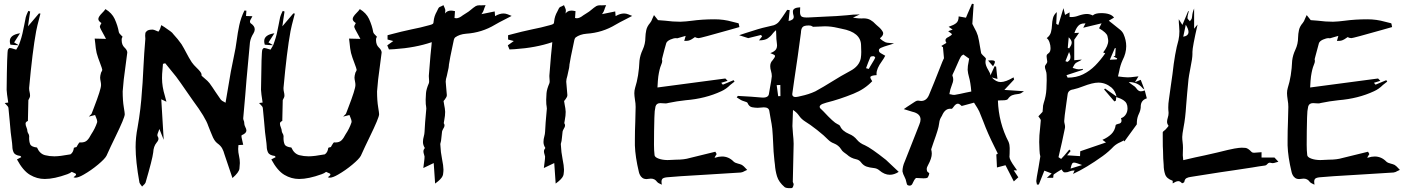

<svg xmlns="http://www.w3.org/2000/svg" viewBox="-20 -897 7353 1001"><path d="M78.1 -661.1Q57.1 -661.6 34.2 -664.1Q31.2 -674.3 31.2 -682.6Q31.2 -715.3 84.5 -723.6L53.7 -675.8ZM213.4 36.1Q172.9 36.1 136.5 14.6Q100.1 -6.8 68.4 -65.9Q75.2 -68.8 90.8 -77.6Q89.8 -79.1 88.6 -81.5Q87.4 -84 85.9 -84Q57.6 -87.9 51 -102.5Q44.4 -117.2 44.4 -133.3Q44.4 -140.1 43 -150.9Q34.7 -207 30.8 -263.7Q27.8 -299.3 23.9 -335Q22 -342.8 12.7 -351.1Q8.3 -355 4.4 -359.9L22.9 -362.3Q15.1 -411.6 14.6 -428.7Q16.6 -628.4 21.5 -638.2Q25.9 -646 30.3 -647Q40.5 -646 52.7 -641.6Q58.1 -639.6 64.5 -638.2L78.1 -661.1L84.5 -679.2Q91.8 -699.7 96.9 -721.4Q102.1 -743.2 106 -764.9Q109.9 -786.6 114.3 -807.1Q117.7 -818.8 123 -830.1L127.9 -840.3L137.2 -836.9Q134.8 -817.9 131.3 -797.9L126 -759.8L183.1 -827.1L190.9 -826.2L183.6 -797.9Q174.8 -766.1 168.5 -734.4Q148.9 -627.9 131.8 -438Q131.8 -426.3 134.3 -417Q136.7 -407.7 136.7 -397.9Q136.7 -393.6 134.8 -388.9Q132.8 -384.3 130.9 -380.9Q128.9 -377.4 127.9 -375Q126.5 -323.7 125.5 -266.6Q113.3 -261.2 113.3 -252.9Q113.3 -243.7 117.9 -233.2Q122.6 -222.7 123 -211.9Q124 -206.5 127.4 -201.2Q132.3 -194.3 132.3 -184.6L131.8 -178.2Q131.8 -157.7 137.7 -144.5Q143.6 -131.3 172.9 -127.9Q187 -95.2 214.8 -87.9Q237.8 -82 263.2 -82Q292 -82 347.2 -92.3Q362.3 -102.1 365.2 -126Q366.2 -127.9 378.9 -130.4Q381.8 -134.8 384.3 -140.1Q393.1 -154.8 395 -154.8L402.3 -154.3Q422.4 -154.3 433.6 -164.8Q444.8 -175.3 455.6 -196.8Q475.6 -226.6 486.3 -258.8L486.8 -263.7Q486.8 -267.1 485.4 -272.2Q483.9 -277.3 481 -284.2Q478 -291 475.6 -297.4Q468.3 -295.9 442.9 -289.1L450.7 -296.9Q456.5 -301.3 458 -305.2L469.2 -334.5Q506.8 -431.6 506.8 -453.6Q506.8 -462.9 504.6 -472.9Q502.4 -482.9 502 -492.2Q502.4 -503.4 505.9 -514.6Q505.9 -517.6 509.5 -523.4Q513.2 -529.3 513.2 -533.2Q513.2 -537.6 500.5 -571.3Q490.7 -595.7 483.9 -620.6Q478.5 -645 476.6 -671.4L473.6 -695.8L532.7 -694.3L522.5 -713.4Q500.5 -751.5 500.5 -758.3Q500.5 -762.2 508.8 -776.9Q492.7 -787.1 492.7 -797.9Q492.7 -809.6 512.7 -829.6Q522.9 -839.4 529.8 -849.6Q563.5 -829.1 577.6 -798.8Q594.2 -762.2 599.6 -729.5Q602.5 -720.7 611.8 -712.9L619.6 -704.6Q614.3 -701.2 614.3 -688.5Q614.3 -663.1 628.9 -649.4Q643.6 -635.7 643.6 -623Q639.2 -583.5 633.3 -544.4Q624 -482.4 619.6 -420.4Q619.6 -372.6 625.5 -337.4Q630.4 -308.1 630.4 -301.3Q630.4 -283.7 581.1 -182.6Q557.1 -133.8 535.2 -85Q526.9 -68.8 491 -38.8Q455.1 -8.8 416.5 13.2Q388.7 29.3 373.5 29.3Q367.7 29.3 363.3 26.9Q376.5 18.1 376.5 12.7Q376.5 9.8 373 7.6Q369.6 5.4 363.8 3.4Q357.9 1.5 354 -1Q344.7 6.3 331.1 11.2Q262.2 36.1 213.4 36.1Z M720.7 75.7 715.8 68.8Q709.5 62 707 54.7Q687 -56.2 687 -130.4Q687 -181.2 697.3 -232.9Q714.4 -328.6 720.2 -425.3Q722.7 -442.4 728 -549.8Q731.4 -619.6 737.3 -688.5L737.8 -694.8Q737.8 -698.2 737.3 -702.4Q736.8 -706.5 736.8 -711.4Q736.8 -716.3 737.8 -723.4Q738.8 -730.5 747.3 -736.6Q755.9 -742.7 775.9 -742.7Q782.2 -742.2 792 -737.8L806.2 -731.9V-732.4L809.6 -737.3Q814.9 -744.6 818.8 -759.8L820.8 -766.1Q837.4 -756.3 852.5 -745.1Q870.1 -733.4 877.4 -726.6L883.8 -718.8Q907.2 -693.8 926.3 -666.5Q939.9 -644 951.7 -621.1Q964.4 -596.2 979.5 -572.8Q990.2 -557.6 1004.4 -544.4Q1027.8 -522 1030.3 -511.7Q1031.2 -506.3 1031.2 -502Q1040 -493.7 1047.9 -487.3Q1063 -475.1 1072.3 -463.4Q1088.4 -441.4 1103 -418.5Q1116.7 -397.9 1131.3 -377.4Q1137.2 -370.6 1147.5 -366.2L1155.8 -361.3L1168.9 -438Q1182.1 -523.4 1200.2 -606.9Q1209 -646.5 1214.1 -686.5Q1219.2 -726.6 1227.5 -765.6Q1235.8 -804.7 1254.4 -842.3Q1256.3 -842.3 1259 -841.8Q1261.7 -841.3 1264.6 -841.3Q1264.6 -834 1262.7 -813.5L1295.9 -812.5L1292 -804.7Q1283.2 -791 1283.2 -785.2Q1283.2 -778.8 1286.6 -775.9Q1308.1 -761.7 1308.1 -744.1Q1308.1 -734.4 1301.8 -723.6Q1287.1 -700.7 1283.2 -676.8Q1273.4 -578.6 1265.1 -480.5L1258.8 -402.3Q1250.5 -313 1248 -279.8Q1248 -274.4 1250.7 -268.3Q1253.4 -262.2 1253.4 -256.3V-254.9Q1253.4 -245.1 1259 -234.6Q1264.6 -224.1 1264.6 -216.8Q1264.6 -202.1 1240.7 -192.4Q1238.8 -191.4 1238.8 -187Q1238.8 -185.1 1239.7 -179.4Q1240.7 -173.8 1243.4 -162.6Q1246.1 -151.4 1248 -142.1L1223.1 -140.6Q1221.7 -130.9 1221.7 -120.6Q1221.7 -103 1226.1 -84.5Q1230.5 -65.9 1230.5 -46.9Q1230.5 -37.1 1228.3 -17.8Q1226.1 1.5 1191.9 31.2L1149.9 -93.3Q1146 -108.9 1138.4 -123Q1130.9 -137.2 1113.8 -149.4Q1096.7 -161.6 1084.5 -194.3L1077.6 -210.9Q1071.3 -225.1 1065.9 -240.2Q1051.8 -284.2 986.3 -372.1Q959.5 -409.7 945.8 -430.2Q922.9 -463.9 898.4 -497.1Q892.1 -505.4 841.8 -566.9Q838.4 -566.9 829.6 -564L827.1 -533.2Q824.7 -511.2 824.7 -489.7Q824.7 -445.3 839.8 -396.5L847.7 -366.7L820.8 -379.4L833.5 -168L811 -224.6L805.2 -209Q800.3 -197.3 800.3 -192.4Q800.3 -189.9 801.3 -187.5Q806.2 -180.2 806.2 -173.8Q806.2 -164.6 796.4 -153.3Q780.3 -133.8 778.8 -102.1Q774.4 -66.4 738.8 55.2Q735.4 62.5 727.1 69.3Q723.6 72.3 720.7 75.7Z M1404.3 -661.1Q1383.3 -661.6 1360.4 -664.1Q1357.4 -674.3 1357.4 -682.6Q1357.4 -715.3 1410.6 -723.6L1379.9 -675.8ZM1539.6 36.1Q1499 36.1 1462.6 14.6Q1426.3 -6.8 1394.5 -65.9Q1401.4 -68.8 1417 -77.6Q1416 -79.1 1414.8 -81.5Q1413.6 -84 1412.1 -84Q1383.8 -87.9 1377.2 -102.5Q1370.6 -117.2 1370.6 -133.3Q1370.6 -140.1 1369.1 -150.9Q1360.8 -207 1356.9 -263.7Q1354 -299.3 1350.1 -335Q1348.1 -342.8 1338.9 -351.1Q1334.5 -355 1330.6 -359.9L1349.1 -362.3Q1341.3 -411.6 1340.8 -428.7Q1342.8 -628.4 1347.7 -638.2Q1352.1 -646 1356.4 -647Q1366.7 -646 1378.9 -641.6Q1384.3 -639.6 1390.6 -638.2L1404.3 -661.1L1410.6 -679.2Q1418 -699.7 1423.1 -721.4Q1428.2 -743.2 1432.1 -764.9Q1436 -786.6 1440.4 -807.1Q1443.8 -818.8 1449.2 -830.1L1454.1 -840.3L1463.4 -836.9Q1460.9 -817.9 1457.5 -797.9L1452.1 -759.8L1509.3 -827.1L1517.1 -826.2L1509.8 -797.9Q1501 -766.1 1494.6 -734.4Q1475.1 -627.9 1458 -438Q1458 -426.3 1460.4 -417Q1462.9 -407.7 1462.9 -397.9Q1462.9 -393.6 1460.9 -388.9Q1459 -384.3 1457 -380.9Q1455.1 -377.4 1454.1 -375Q1452.6 -323.7 1451.7 -266.6Q1439.5 -261.2 1439.5 -252.9Q1439.5 -243.7 1444.1 -233.2Q1448.7 -222.7 1449.2 -211.9Q1450.2 -206.5 1453.6 -201.2Q1458.5 -194.3 1458.5 -184.6L1458 -178.2Q1458 -157.7 1463.9 -144.5Q1469.7 -131.3 1499 -127.9Q1513.2 -95.2 1541 -87.9Q1564 -82 1589.4 -82Q1618.2 -82 1673.3 -92.3Q1688.5 -102.1 1691.4 -126Q1692.4 -127.9 1705.1 -130.4Q1708 -134.8 1710.4 -140.1Q1719.2 -154.8 1721.2 -154.8L1728.5 -154.3Q1748.5 -154.3 1759.8 -164.8Q1771 -175.3 1781.7 -196.8Q1801.8 -226.6 1812.5 -258.8L1813 -263.7Q1813 -267.1 1811.5 -272.2Q1810.1 -277.3 1807.1 -284.2Q1804.2 -291 1801.8 -297.4Q1794.4 -295.9 1769 -289.1L1776.9 -296.9Q1782.7 -301.3 1784.2 -305.2L1795.4 -334.5Q1833 -431.6 1833 -453.6Q1833 -462.9 1830.8 -472.9Q1828.6 -482.9 1828.1 -492.2Q1828.6 -503.4 1832 -514.6Q1832 -517.6 1835.7 -523.4Q1839.4 -529.3 1839.4 -533.2Q1839.4 -537.6 1826.7 -571.3Q1816.9 -595.7 1810.1 -620.6Q1804.7 -645 1802.7 -671.4L1799.8 -695.8L1858.9 -694.3L1848.6 -713.4Q1826.7 -751.5 1826.7 -758.3Q1826.7 -762.2 1835 -776.9Q1818.8 -787.1 1818.8 -797.9Q1818.8 -809.6 1838.9 -829.6Q1849.1 -839.4 1856 -849.6Q1889.6 -829.1 1903.8 -798.8Q1920.4 -762.2 1925.8 -729.5Q1928.7 -720.7 1938 -712.9L1945.8 -704.6Q1940.4 -701.2 1940.4 -688.5Q1940.4 -663.1 1955.1 -649.4Q1969.7 -635.7 1969.7 -623Q1965.3 -583.5 1959.5 -544.4Q1950.2 -482.4 1945.8 -420.4Q1945.8 -372.6 1951.7 -337.4Q1956.5 -308.1 1956.5 -301.3Q1956.5 -283.7 1907.2 -182.6Q1883.3 -133.8 1861.3 -85Q1853 -68.8 1817.1 -38.8Q1781.2 -8.8 1742.7 13.2Q1714.8 29.3 1699.7 29.3Q1693.8 29.3 1689.5 26.9Q1702.6 18.1 1702.6 12.7Q1702.6 9.8 1699.2 7.6Q1695.8 5.4 1689.9 3.4Q1684.1 1.5 1680.2 -1Q1670.9 6.3 1657.2 11.2Q1588.4 36.1 1539.6 36.1Z M2248.5 60.1 2241.2 -46.9 2187 -21Q2189.9 -48.8 2191.4 -56.2Q2193.4 -70.3 2193.4 -81.1Q2192.9 -85.4 2190.9 -90.8Q2187.5 -100.6 2187.5 -107.9Q2187.5 -116.7 2194.8 -125.5Q2185.1 -141.1 2185.1 -156.7Q2185.1 -171.9 2189.5 -186Q2192.9 -198.2 2193.4 -209.5Q2194.8 -248 2202.6 -331.1Q2202.6 -335.4 2201.7 -340.3V-340.8Q2199.2 -349.6 2199.2 -377.4Q2199.2 -390.1 2200.9 -411.4Q2202.6 -432.6 2215.8 -462.9Q2217.3 -467.3 2217.3 -473.6Q2217.3 -478.5 2216.6 -484.6Q2215.8 -490.7 2215.8 -497.1V-503.4Q2226.1 -635.7 2229 -654.8L2231 -677.2Q2145.5 -647.9 2035.2 -640.6L2007.8 -639.2L1999 -660.6L2030.3 -683.1L2000.5 -690.9V-713.4L2030.3 -721.2Q2065.9 -731 2126.5 -744.1Q2172.4 -752.9 2217.8 -765.6Q2231.9 -769 2236.3 -772.5Q2240.7 -775.9 2240.7 -785.6Q2243.2 -812.5 2257.3 -836.9Q2261.2 -845.2 2265.1 -853Q2269 -860.8 2278.8 -863.3L2292 -870.1L2297.9 -856.4Q2301.8 -848.6 2301.8 -841.8L2300.3 -826.7Q2310.5 -841.8 2331.5 -841.8Q2338.4 -841.8 2352.1 -838.9L2349.6 -803.2Q2354.5 -801.8 2358.9 -801.8Q2373.5 -801.8 2393.1 -817.4Q2401.4 -823.2 2410.6 -828.6Q2423.3 -835.9 2435.3 -846.4Q2447.3 -856.9 2460.4 -865.2Q2467.8 -869.6 2481 -869.6L2486.3 -869.1Q2495.6 -869.1 2511.7 -870.1L2505.4 -855L2502.9 -847.2Q2500 -836.9 2492.7 -826.7L2489.7 -823.2L2559.1 -837.4L2561 -813Q2584.5 -826.7 2605 -826.7Q2616.2 -826.7 2627 -822.3L2647.5 -814L2606.9 -793Q2584 -781.7 2561.5 -768.6Q2492.2 -726.6 2409.7 -721.2Q2375 -718.3 2352.5 -701.7Q2348.6 -698.2 2346.2 -689.5L2339.8 -659.2Q2324.7 -588.9 2322.3 -570.3Q2320.3 -560.5 2320.3 -559.1V-556.2Q2320.3 -547.4 2314 -522L2309.6 -501.5Q2303.7 -483.9 2303.7 -471.2Q2304.7 -453.6 2306.6 -436.3Q2308.6 -418.9 2309.6 -401.4Q2309.6 -395.5 2307.1 -390.9Q2304.7 -386.2 2302.2 -383.1Q2299.8 -379.9 2298.8 -377.9Q2296.4 -374.5 2293.9 -372.1L2292.5 -370.1Q2293.5 -359.9 2295.9 -349.6Q2299.8 -332.5 2300.8 -314Q2300.8 -293.9 2296.4 -272L2293.5 -254.9Q2297.4 -249.5 2297.4 -243.7Q2297.4 -234.9 2290 -224.1Q2286.1 -217.3 2284.7 -211.4Q2283.7 -207.5 2281.2 -179.2Q2280.3 -162.1 2275.4 -146.5L2276.4 -133.3Q2277.3 -105.5 2284.2 -70.3Q2292 -31.2 2292 -12.7Q2292 -2.9 2289.8 12.7Q2287.6 28.3 2263.7 48.3Z M2877 60.1 2869.6 -46.9 2815.4 -21Q2818.4 -48.8 2819.8 -56.2Q2821.8 -70.3 2821.8 -81.1Q2821.3 -85.4 2819.3 -90.8Q2815.9 -100.6 2815.9 -107.9Q2815.9 -116.7 2823.2 -125.5Q2813.5 -141.1 2813.5 -156.7Q2813.5 -171.9 2817.9 -186Q2821.3 -198.2 2821.8 -209.5Q2823.2 -248 2831.1 -331.1Q2831.1 -335.4 2830.1 -340.3V-340.8Q2827.6 -349.6 2827.6 -377.4Q2827.6 -390.1 2829.3 -411.4Q2831.1 -432.6 2844.2 -462.9Q2845.7 -467.3 2845.7 -473.6Q2845.7 -478.5 2845 -484.6Q2844.2 -490.7 2844.2 -497.1V-503.4Q2854.5 -635.7 2857.4 -654.8L2859.4 -677.2Q2773.9 -647.9 2663.6 -640.6L2636.2 -639.2L2627.4 -660.6L2658.7 -683.1L2628.9 -690.9V-713.4L2658.7 -721.2Q2694.3 -731 2754.9 -744.1Q2800.8 -752.9 2846.2 -765.6Q2860.4 -769 2864.7 -772.5Q2869.1 -775.9 2869.1 -785.6Q2871.6 -812.5 2885.7 -836.9Q2889.6 -845.2 2893.6 -853Q2897.5 -860.8 2907.2 -863.3L2920.4 -870.1L2926.3 -856.4Q2930.2 -848.6 2930.2 -841.8L2928.7 -826.7Q2939 -841.8 2960 -841.8Q2966.8 -841.8 2980.5 -838.9L2978 -803.2Q2982.9 -801.8 2987.3 -801.8Q3002 -801.8 3021.5 -817.4Q3029.8 -823.2 3039.1 -828.6Q3051.8 -835.9 3063.7 -846.4Q3075.7 -856.9 3088.9 -865.2Q3096.2 -869.6 3109.4 -869.6L3114.7 -869.1Q3124 -869.1 3140.1 -870.1L3133.8 -855L3131.3 -847.2Q3128.4 -836.9 3121.1 -826.7L3118.2 -823.2L3187.5 -837.4L3189.5 -813Q3212.9 -826.7 3233.4 -826.7Q3244.6 -826.7 3255.4 -822.3L3275.9 -814L3235.4 -793Q3212.4 -781.7 3189.9 -768.6Q3120.6 -726.6 3038.1 -721.2Q3003.4 -718.3 2981 -701.7Q2977.1 -698.2 2974.6 -689.5L2968.3 -659.2Q2953.1 -588.9 2950.7 -570.3Q2948.7 -560.5 2948.7 -559.1V-556.2Q2948.7 -547.4 2942.4 -522L2938 -501.5Q2932.1 -483.9 2932.1 -471.2Q2933.1 -453.6 2935.1 -436.3Q2937 -418.9 2938 -401.4Q2938 -395.5 2935.5 -390.9Q2933.1 -386.2 2930.7 -383.1Q2928.2 -379.9 2927.2 -377.9Q2924.8 -374.5 2922.4 -372.1L2920.9 -370.1Q2921.9 -359.9 2924.3 -349.6Q2928.2 -332.5 2929.2 -314Q2929.2 -293.9 2924.8 -272L2921.9 -254.9Q2925.8 -249.5 2925.8 -243.7Q2925.8 -234.9 2918.5 -224.1Q2914.6 -217.3 2913.1 -211.4Q2912.1 -207.5 2909.7 -179.2Q2908.7 -162.1 2903.8 -146.5L2904.8 -133.3Q2905.8 -105.5 2912.6 -70.3Q2920.4 -31.2 2920.4 -12.7Q2920.4 -2.9 2918.2 12.7Q2916 28.3 2892.1 48.3Z M3430.2 65.9 3418.5 60.1Q3410.6 57.1 3405.8 51.3Q3394 34.2 3373.5 34.2Q3367.7 34.2 3361.6 35.4Q3355.5 36.6 3351.1 36.6Q3337.4 36.6 3329.1 30.3Q3320.8 23.9 3316.7 15.6Q3312.5 7.3 3311 0.5Q3292 -78.6 3290 -138.7V-168.9Q3290 -214.8 3292 -260.3Q3293.5 -299.3 3293.9 -339.4Q3293.9 -357.9 3290.5 -376Q3287.1 -398.9 3287.1 -411.1Q3287.1 -425.3 3291 -438.5Q3310.5 -499 3314 -581.1Q3317.4 -609.9 3330.6 -637.7Q3344.7 -668 3344.7 -701.2Q3345.2 -720.7 3349.4 -740Q3353.5 -759.3 3369.1 -777.3Q3376.5 -786.1 3380.9 -799.3L3389.6 -818.4L3410.6 -792L3447.8 -789.1Q3487.8 -783.7 3526.9 -783.7Q3556.2 -784.7 3585 -788.6Q3641.1 -796.4 3706.1 -796.4Q3753.4 -796.4 3797.9 -783.7L3829.1 -775.9Q3831.1 -775.4 3831.3 -773.7Q3831.5 -772 3832.5 -768.1L3835 -755.9L3783.2 -741.2Q3631.3 -698.2 3622.6 -698.2Q3612.8 -698.2 3603 -703.6L3596.7 -699.2Q3576.2 -684.1 3561 -684.1H3558.6L3547.4 -683.6L3554.7 -710L3510.7 -697.3Q3508.8 -698.2 3504.4 -698.2Q3491.7 -698.2 3474.9 -690.7Q3458 -683.1 3453.6 -672.4Q3443.8 -639.2 3435.5 -605.5L3431.2 -588.4Q3431.2 -585.9 3431.9 -583.7Q3432.6 -581.5 3432.6 -579.6Q3432.6 -571.3 3426.8 -558.1Q3418 -538.1 3412.1 -498.5Q3409.7 -481 3407.7 -440.9L3761.7 -487.8L3773.4 -475.6L3740.2 -465.3L3748.5 -455.6L3804.7 -479L3809.6 -471.7L3800.8 -464.8Q3793 -459.5 3786.6 -453.6Q3766.6 -433.1 3740.7 -421.4Q3658.2 -382.8 3555.2 -374.5Q3508.8 -369.6 3462.4 -359.9L3460.9 -359.4Q3458 -357.9 3449.2 -357.9Q3442.9 -357.9 3436 -358.6Q3429.2 -359.4 3422.9 -359.4Q3402.3 -359.4 3397.5 -341.8Q3392.1 -317.9 3392.1 -293L3391.6 -282.2Q3389.6 -213.9 3389.6 -142.1Q3389.6 -112.8 3392.6 -87.4Q3394.5 -77.1 3413.6 -70.1Q3432.6 -63 3459.5 -62.5L3472.2 -63Q3488.3 -64.5 3504.9 -64.5Q3546.9 -64.5 3575.7 -73.2L3709.5 -106L3716.3 -93.8L3705.6 -76.2L3706.1 -75.7Q3707 -75.7 3708 -74.7Q3727.5 -81.1 3744.1 -81.1Q3779.3 -81.1 3805.2 -54.2Q3813 -47.4 3828.1 -43.9Q3838.9 -41.5 3848.1 -37.1Q3858.4 -30.3 3865.7 -21.5L3875.5 -11.2L3862.8 -5.4Q3853 1 3842.3 2.4Q3746.1 8.8 3651.9 14.2Q3505.4 22.5 3457 27.3Q3438 29.3 3432.6 36.1Q3428.7 41 3428.7 50.8Q3428.7 55.7 3430.2 65.9Z M4509.3 -537.6 4517.1 -551.3Q4543 -593.3 4543 -596.2Q4543 -597.2 4541.7 -599.1Q4540.5 -601.1 4538.3 -602.5Q4536.1 -604 4534.7 -604Q4519 -604 4517.6 -599.1Q4506.8 -573.7 4495.1 -541.5ZM4128.4 -391.1Q4133.8 -391.1 4140.6 -392.8Q4147.5 -394.5 4154.3 -396Q4196.8 -404.8 4231 -420.9Q4275.4 -445.3 4317.4 -471.7Q4363.8 -501 4413.1 -527.3Q4459.5 -551.8 4467.8 -593.3Q4470.2 -609.4 4470.2 -626Q4470.2 -634.3 4469.7 -642.8Q4469.2 -651.4 4469.2 -660.2Q4468.8 -728.5 4368.2 -747.1L4345.7 -752Q4313 -759.8 4279.8 -759.8Q4263.2 -759.8 4245.1 -758.3L4218.8 -757.3Q4217.8 -757.8 4215.8 -759Q4213.9 -760.3 4209.7 -762.2Q4205.6 -764.2 4195.3 -764.2Q4170.9 -764.2 4163.6 -754.9Q4156.2 -745.6 4155.8 -726.6Q4139.6 -602.5 4121.1 -481.9Q4110.4 -411.1 4110.4 -406.2Q4110.4 -391.1 4128.4 -391.1ZM4037.1 -395.5 4048.8 -396 4048.3 -454.1 4029.3 -453.1ZM4098.1 84Q4078.1 84 4070.8 78.6Q4040 52.2 4031 22.2Q4022 -7.8 4020 -39.1Q4019 -48.8 4017.6 -58.1Q4012.2 -106.4 4010.7 -154.8Q4009.3 -189.9 4006.3 -225.1Q4003.4 -251 3998 -276.9Q3994.1 -296.4 3991.2 -316.4Q3989.3 -337.4 3962.4 -337.4Q3957 -337.4 3950.2 -336.4Q3939.9 -335 3930.2 -335Q3917 -335 3901.1 -337.9Q3885.3 -340.8 3877 -360.8Q3875 -364.7 3859.1 -369.1Q3843.3 -373.5 3828.1 -384.8L3820.8 -389.2Q3820.8 -389.6 3821.3 -389.6Q3823.7 -393.6 3826.7 -397Q3902.8 -393.1 3948.2 -388.7L3958 -388.2Q3987.8 -388.2 3989.3 -410.2Q3991.7 -428.2 3995.6 -446.8Q4001 -473.1 4003.9 -499.5Q4003.9 -513.2 3999.8 -526.4Q3995.6 -539.6 3995.6 -551.8Q3995.6 -570.3 4007.3 -582Q4020.5 -598.1 4020.5 -604.5Q4020.5 -605 4019.5 -608.2Q4018.6 -611.3 3996.1 -620.1Q4019.5 -628.4 4026.9 -641.6Q4031.2 -649.9 4031.2 -660.2Q4031.2 -665.5 4030.3 -670.9Q4026.9 -693.4 4026.9 -717.3L4025.9 -739.7Q4015.6 -731.4 4007.8 -721.2Q3998 -707.5 3982.7 -697Q3967.3 -686.5 3937 -686.5L3953.1 -707L3947.8 -714.8L3880.9 -698.2Q3872.6 -701.2 3833.5 -713.4Q3852.1 -719.2 3868.7 -725.1Q3940.9 -749 3975.6 -756.3Q3995.6 -760.3 4014.6 -765.6Q4032.7 -772.5 4042.5 -785.6Q4058.6 -806.6 4072.8 -828.6Q4078.1 -837.4 4084 -845.7L4097.2 -844.2L4091.3 -787.6Q4118.2 -792.5 4118.2 -809.1Q4118.2 -813.5 4116 -820.3Q4113.8 -827.1 4113.8 -836.9Q4113.8 -857.4 4151.9 -858.9Q4150.9 -850.1 4150.9 -834.5Q4150.9 -814.9 4161.1 -809.6Q4168.9 -805.7 4185.1 -805.7L4200.2 -806.2Q4242.2 -809.1 4284.7 -810.5Q4342.3 -812.5 4395 -817.4Q4427.2 -821.8 4462.9 -821.8L4426.8 -805.2Q4435.5 -804.2 4442.9 -802.7Q4454.6 -800.8 4471.2 -800.8L4482.4 -801.3Q4503.4 -801.3 4518.3 -792.7Q4533.2 -784.2 4544.4 -771.5Q4547.9 -768.6 4551 -765.4Q4554.2 -762.2 4558.6 -758.8Q4574.7 -745.6 4582.5 -731Q4584.5 -727.1 4584.5 -723.1Q4584.5 -710.9 4567.9 -697.8Q4567.9 -696.3 4572 -692.6Q4576.2 -689 4582.8 -684.3Q4589.4 -679.7 4595.9 -676.8Q4602.5 -673.8 4618.7 -672.9Q4627.9 -672.4 4641.1 -670.9Q4626 -665 4608.4 -660.2Q4587.9 -654.3 4573.7 -647.9Q4562 -642.6 4562 -635.3Q4562 -633.3 4563.5 -627.7Q4564.9 -622.1 4595.2 -606.4Q4587.9 -591.8 4577.6 -577.6Q4549.8 -539.6 4549.8 -512.7L4550.3 -505.4Q4517.6 -503.4 4517.6 -494.1Q4517.6 -487.8 4527.3 -473.6Q4488.3 -432.1 4430.2 -408.7Q4358.4 -379.4 4288.1 -361.8Q4279.8 -359.4 4267.6 -355Q4253.4 -348.1 4253.4 -340.3Q4253.4 -336.9 4255.9 -333Q4261.7 -328.1 4273.4 -315.9Q4326.7 -258.3 4345.2 -250.5Q4356.4 -246.1 4359.9 -239.7Q4370.1 -214.4 4406.7 -198.7Q4431.6 -189 4448.7 -167.5Q4463.4 -149.9 4489.3 -139.6Q4521.5 -125 4599.1 -63.5L4665.5 -1Q4642.1 14.2 4619.1 14.2Q4591.3 14.2 4564.5 -8.8Q4552.7 -19.5 4533.9 -21.2Q4515.1 -22.9 4498.5 -28.3Q4481.9 -33.7 4469.2 -50.3Q4460 -63.5 4442.9 -66.9Q4415 -72.8 4395.5 -91.3Q4387.2 -97.7 4378.9 -103.5Q4370.6 -109.4 4364.7 -119.6Q4352.1 -139.6 4327.6 -149.4Q4311.5 -155.3 4298.8 -167.5Q4277.3 -189.9 4239.7 -219.5Q4202.1 -249 4176.8 -264.2Q4157.7 -276.4 4145.8 -293.9Q4133.8 -311.5 4114.3 -323.7L4111.3 -239.7Q4112.3 -218.8 4114.3 -197.3Q4117.2 -172.4 4117.7 -147.5Q4117.2 -97.2 4113.3 51.3Q4113.8 54.2 4115.7 57.4Q4117.7 60.5 4117.7 64.5Q4114.7 81.5 4108.4 83.5Q4103.5 84 4098.1 84Z M4957 -402.3Q4983.9 -406.7 5015.1 -414.1L5043.9 -419.9Q5040 -467.8 5031.7 -496.1Q5026.4 -514.2 5024.9 -532.7Q5024.9 -554.2 5029.8 -574.2L5032.7 -591.3L5002.4 -612.8Q4999 -610.4 4993.2 -606.4Q4987.3 -602.5 4957.5 -532.2L4948.2 -512.2Q4945.3 -506.3 4945.3 -503.9Q4945.3 -502.4 4945.8 -501.5Q4949.7 -492.2 4949.7 -482.9Q4949.7 -470.2 4941.4 -450.2Q4937.5 -440.4 4934.6 -430.2Q4933.1 -421.9 4931.2 -414.1L4929.7 -406.2Q4934.1 -405.8 4938 -404.8Q4945.8 -402.3 4953.1 -402.3ZM5157.2 -551.3 5131.3 -581.5Q5141.1 -582.5 5148.4 -582.5Q5167 -582.5 5167 -574.7Q5167 -567.4 5157.2 -551.3ZM4721.7 70.8Q4718.3 70.8 4712.9 68.6Q4707.5 66.4 4705.3 52.5Q4703.1 38.6 4695.6 24.7Q4688 10.7 4685.1 -3.4Q4685.1 -28.8 4696.8 -54.7L4697.3 -55.7Q4724.1 -125 4752 -194.3Q4762.7 -220.7 4772.9 -247.6Q4779.3 -262.2 4779.3 -273.9Q4779.3 -304.7 4736.3 -314.5Q4714.8 -320.3 4691.9 -328.1L4709.5 -340.3Q4731.4 -355 4751.5 -367.7Q4759.3 -372.6 4766.1 -372.6L4769.5 -372.1Q4776.4 -370.6 4782.2 -370.6Q4810.1 -370.6 4823.2 -401.4Q4850.6 -466.8 4876 -532.2Q4897.9 -588.4 4899.7 -590.1Q4901.4 -591.8 4901.4 -594.2Q4899.4 -619.6 4897 -642.1L4896 -653.8L4897 -654.8Q4896.5 -654.8 4895.5 -653.6Q4894.5 -652.3 4893.1 -651.4L4888.2 -657.7L4914.1 -673.3Q4909.2 -681.6 4909.2 -687.5Q4909.2 -697.3 4925.8 -704.6Q4940.4 -712.4 4943.4 -719.2Q4939.5 -722.2 4934.6 -726.1Q4929.7 -730 4923.3 -734.4L4938 -739.7L4946.8 -742.7Q4944.8 -744.6 4925.8 -757.3Q4928.7 -758.8 4932.1 -759.8Q4950.7 -765.6 4964.4 -775.9Q4978 -786.1 4978 -811.5L5016.1 -804.7L5022.5 -820.3Q5034.7 -847.7 5047.4 -877.4Q5053.2 -876 5056.2 -876L5049.3 -772.5L5059.6 -752Q5071.8 -731.4 5078.1 -710.9Q5084.5 -685.1 5088.4 -658.7Q5091.3 -639.2 5095.2 -620.1Q5096.2 -616.7 5104.5 -608.4Q5106 -607.4 5113.8 -599.6Q5120.1 -593.3 5120.1 -590.8V-589.8Q5117.7 -581.1 5117.7 -573.2Q5117.7 -555.7 5133.3 -530.3Q5143.1 -514.2 5143.1 -507.3L5143.6 -503.9L5164.6 -549.8L5165.5 -552.2L5173.3 -549.3L5180.2 -485.4L5150.9 -493.2Q5172.9 -469.2 5196.8 -469.2Q5223.1 -469.2 5264.2 -493.7L5267.1 -482.4L5216.3 -428.2L5318.4 -421.4L5307.6 -414.1Q5299.8 -407.7 5285.2 -406.5Q5270.5 -405.3 5257.6 -400.6Q5244.6 -396 5234.4 -380.4Q5229.5 -374 5206.5 -374H5201.2Q5190.9 -374 5182.6 -373Q5186.5 -256.8 5238.3 -157.2Q5244.1 -142.6 5244.1 -125.5L5243.7 -97.2L5243.2 -85.9L5242.7 -80.1Q5242.7 -64.5 5271.5 -24.9Q5277.3 -17.1 5282.7 -8.8H5265.1L5289.1 27.3Q5288.1 27.8 5265.6 48.8L5222.2 -35.6L5177.7 -23.9Q5177.2 -39.6 5176.3 -54.7L5174.3 -91.8L5181.2 -94.7V-98.1L5164.6 -131.8Q5129.4 -201.7 5106.4 -263.7Q5096.2 -290 5085.4 -315.9Q5080.1 -328.1 5058.1 -361.8L5000.5 -346.2Q4996.6 -344.7 4994.1 -344.7Q4993.2 -344.7 4992.7 -345.2Q4981.9 -356.4 4973.6 -356.4Q4962.9 -356.4 4950.7 -338.9Q4949.2 -336.4 4947.3 -334.5Q4943.8 -329.6 4940.9 -329.6L4933.6 -330.1Q4906.2 -330.1 4891.1 -293.9Q4887.7 -287.1 4883.8 -281.2Q4877 -267.1 4875.5 -249.5Q4874 -229 4847.2 -155.3Q4835 -121.1 4835 -119.1V-117.2Q4837.9 -106 4837.9 -95.7Q4837.9 -71.8 4818.4 -36.1Q4811.5 -24.9 4811.5 -15.1Q4811.5 -11.7 4813 -6.1Q4814.5 -0.5 4824.2 5.4L4824.7 6.8Q4824.7 14.2 4817.4 27.3Q4814.5 32.7 4794.4 32.7Q4784.7 32.7 4773.9 31.7L4755.9 30.8V30.3L4752.9 33.7Q4748 38.6 4745.1 44.4Q4742.7 48.3 4740.5 53.5Q4738.3 58.6 4735.8 63Q4731 70.8 4721.7 70.8Z M5386.2 65.4Q5385.7 61.5 5384.8 58.1Q5382.8 51.8 5382.8 45.9Q5382.8 37.6 5394.5 -24.9Q5403.8 -77.6 5403.8 -81.5Q5403.8 -85 5402.3 -88.6Q5400.9 -92.3 5400.9 -95.7L5399.4 -115.2Q5397.9 -136.2 5397.9 -156.7Q5397.9 -191.9 5402.3 -226.1Q5404.8 -248 5406.2 -269.5Q5405.8 -275.4 5399.4 -282.7Q5396.5 -286.1 5393.6 -290.5Q5406.7 -305.2 5415.5 -314L5417 -331.1Q5417 -347.2 5421.4 -359.9Q5433.6 -396 5435.5 -432.6Q5437 -455.6 5437 -478.5Q5437 -492.7 5436.5 -506.3Q5436.5 -518.1 5432.1 -529.8Q5427.7 -541.5 5427.7 -548.8Q5427.7 -552.7 5430.2 -557.1Q5432.6 -561.5 5436.3 -565.9Q5439.9 -570.3 5439.9 -576.7Q5439.5 -582.5 5438 -589.1Q5436.5 -595.7 5436.5 -602.1Q5436.5 -603.5 5437 -608.4Q5437.5 -613.3 5447.3 -620.1Q5457 -627 5457 -646Q5457 -660.6 5451.7 -676.3Q5446.3 -691.9 5437 -698.2Q5454.6 -711.4 5459.2 -729.2Q5463.9 -747.1 5464.6 -766.1Q5465.3 -785.2 5469.7 -802.7Q5474.1 -820.3 5489.7 -834Q5488.8 -822.3 5486.8 -773.4Q5486.8 -772 5497.6 -766.6L5524.4 -854.5Q5527.3 -839.4 5532.7 -819.3L5556.2 -832.5V-808.6L5564.5 -808.1Q5584.5 -808.1 5604.5 -815.9Q5628.9 -824.2 5647 -824.2Q5661.6 -824.2 5677.2 -816.4Q5689.5 -828.6 5721.2 -828.6Q5771.5 -828.6 5788.1 -805.2L5760.7 -789.1Q5770 -781.2 5779.3 -774.4Q5800.3 -758.3 5818.8 -742.7Q5831.1 -732.9 5837.4 -719.7Q5851.6 -688 5851.6 -656.2Q5851.6 -619.6 5832.5 -583Q5820.3 -556.2 5814.9 -525.4Q5812 -511.7 5808.6 -498.5Q5841.8 -494.1 5858.9 -493.7Q5875 -493.7 5894.5 -496.6Q5903.8 -498 5915.5 -499Q5903.8 -481 5897 -468.3L5927.2 -481L5939 -450.2L5946.3 -430.7Q5944.8 -432.1 5942.9 -433.1Q5939 -435.1 5936 -438.5Q5910.6 -469.2 5864.7 -469.2Q5873 -461.4 5882.8 -455.1Q5896.5 -447.3 5904.3 -436.5Q5915 -420.9 5927.7 -420.9Q5937.5 -420.9 5948.2 -425.8L5959 -384.3Q5927.2 -374.5 5927.2 -340.8V-336.9Q5925.8 -319.8 5917.5 -303.2Q5908.2 -283.7 5907.2 -262.2L5906.7 -248.5L5841.8 -159.2L5839.4 -165L5822.3 -156.2Q5802.2 -147.9 5787.1 -134.3Q5759.8 -105.5 5728.5 -83Q5643.6 -22 5574.2 9.8L5582.5 -8.3Q5567.4 -8.3 5555.7 -3.4Q5545.9 1.5 5536.1 1.5H5529.3Q5523.4 1.5 5514.6 -13.7Q5490.2 0.5 5474.1 12.2Q5471.7 13.7 5471.7 22.5L5470.7 29.8H5438Q5441.4 27.3 5452.1 17.1L5462.9 7.3L5424.8 -7.3L5396 64.9ZM5766.1 -585.4 5802.2 -587.4 5804.7 -592.3 5785.2 -602.5 5793.9 -606 5796.9 -646.5 5792 -645.5ZM5545.9 -492.2Q5591.3 -492.2 5626.2 -509.3Q5661.1 -526.4 5689.5 -554.9Q5717.8 -583.5 5742.2 -619.1Q5737.3 -621.6 5731.4 -623.5Q5757.8 -657.7 5757.8 -684.6Q5757.8 -690.4 5753.9 -708.3Q5750 -726.1 5710 -749.5L5723.1 -775.4Q5672.9 -763.7 5627.4 -752.4L5639.2 -774.9H5633.3Q5612.3 -774.9 5600.6 -761.2Q5588.9 -747.6 5581.5 -724.6Q5585 -725.1 5606 -726.1L5580.6 -689.9V-583L5620.1 -586.4Q5611.3 -579.1 5601.6 -575.7Q5594.7 -572.8 5588.9 -568.8Q5581.5 -562 5576.7 -551.8L5572.3 -543L5580.6 -540.5Q5594.2 -535.6 5604 -535.6Q5610.8 -535.6 5617.2 -536.6L5625 -538.1Q5625.5 -535.6 5625.5 -532.7L5600.6 -524.9L5540 -504.9L5545.4 -494.1ZM5554.2 -645 5557.1 -649.9Q5567.4 -663.6 5567.4 -675.3Q5567.4 -687.5 5551.8 -702.6L5547.9 -660.2L5546.9 -647ZM5544.9 -574.2Q5561 -583 5561 -599.1Q5561 -611.3 5553.7 -626L5534.7 -578.1ZM5561.5 -18.1 5621.6 -36.6Q5588.9 -49.3 5579.6 -49.3Q5572.8 -49.3 5569.1 -43Q5565.4 -36.6 5561.5 -18.1ZM5512.2 -68.4Q5528.3 -84.5 5547.9 -108.9L5554.7 -117.2L5562 -109.9Q5557.1 -103.5 5550.8 -96.2L5543.5 -87.4L5610.8 -83Q5610.8 -90.8 5611.8 -108.4L5746.1 -154.3L5727.5 -168Q5754.9 -179.7 5773.7 -197.8Q5792.5 -215.8 5796.9 -245.6Q5798.3 -248 5809.1 -251Q5827.1 -253.4 5827.1 -267.6Q5827.1 -273.4 5824.2 -280.8Q5841.3 -286.1 5850.6 -302.2Q5858.4 -315.4 5858.4 -332.5Q5858.4 -360.8 5837.9 -374Q5821.3 -384.8 5799.8 -391.1L5797.4 -372.1L5790 -368.2Q5789.6 -369.1 5788.6 -369.6Q5762.7 -400.4 5736.3 -430.7L5741.2 -435.5L5801.3 -393.6Q5793.9 -424.3 5774.4 -440.9Q5743.7 -466.3 5706.1 -466.3Q5676.8 -466.3 5625 -446.3Q5600.6 -436.5 5575.2 -430.7Q5548.3 -427.2 5545.9 -403.3Q5543.5 -382.3 5540 -361.8Q5528.3 -280.3 5528.3 -266.1Q5528.3 -259.3 5530.5 -251.2Q5532.7 -243.2 5532.7 -235.4L5532.2 -230Q5518.1 -159.2 5498.5 -77.6Z M6148.9 -705.6Q6176.3 -710 6176.3 -730.5Q6176.3 -745.1 6162.1 -768.1ZM6094.2 59.1 6093.8 53.2 6094.2 50.3Q6094.2 45.4 6092.8 44.9Q6062 34.2 6054.4 11.7Q6046.9 -10.7 6046.9 -37.1Q6043.9 -67.4 6043.5 -111.3Q6042 -121.1 6042 -184.6V-207Q6042.5 -209.5 6044.9 -211.9L6056.6 -221.7Q6057.1 -222.2 6064.7 -231Q6072.3 -239.7 6072.3 -241.2Q6064.5 -251.5 6064.5 -261.7Q6064.5 -272 6068.4 -283.7Q6072.3 -295.4 6072.3 -306.6V-311Q6070.8 -323.7 6070.8 -336.9Q6070.8 -357.4 6074.2 -378.4L6075.7 -389.2Q6079.6 -419.9 6084.2 -450.2Q6088.9 -480.5 6092.8 -510.7Q6105 -622.6 6124 -687.5Q6128.9 -709.5 6128.9 -733.9Q6128.9 -747.1 6127.4 -761.2Q6125.5 -778.8 6125.5 -796.9L6144.5 -767.1L6174.8 -839.4Q6175.3 -838.9 6176 -838.9Q6176.8 -838.9 6177.7 -838.4L6175.3 -828.1Q6171.4 -815.9 6170.9 -803.7Q6170.9 -800.8 6173.1 -797.9Q6175.3 -794.9 6178.2 -792Q6181.2 -789.1 6183.6 -786.1L6187 -791Q6192.4 -796.4 6193.6 -801.8Q6194.8 -807.1 6195.3 -812.5Q6196.8 -832.5 6205.6 -852.5V-747.1L6207 -749Q6213.4 -756.8 6217 -761.5Q6220.7 -766.1 6223.6 -769Q6196.8 -651.4 6196.8 -626.5V-615.2Q6196.8 -593.3 6186.5 -543.5Q6177.7 -498 6176.3 -483.9Q6168.5 -405.8 6164.1 -347.7Q6159.7 -279.3 6150.9 -235.4Q6143.6 -195.8 6143.6 -183.1Q6143.6 -170.4 6145.5 -156Q6147.5 -141.6 6147.5 -126Q6147.5 -117.2 6147 -107.4Q6146.5 -97.7 6146.5 -87.4Q6146.5 -81.5 6148.9 -62Q6160.6 -65.4 6210 -76.2Q6253.9 -85 6327.1 -102.1Q6391.1 -118.2 6416 -122.6Q6441.9 -127 6454.1 -127Q6459.5 -127 6472.9 -126Q6486.3 -125 6505.4 -104.5Q6509.3 -100.6 6518.1 -100.6Q6526.9 -100.6 6537.4 -102.1Q6547.9 -103.5 6557.1 -103.5V-75.7H6624.5L6645 -53.7Q6637.2 -52.2 6630.9 -49.8Q6621.6 -46.4 6614.7 -46.4Q6610.8 -46.4 6607.2 -47.6Q6603.5 -48.8 6600.6 -48.8Q6593.3 -48.8 6587.6 -42Q6582 -35.2 6576.2 -34.2Q6542.5 -29.8 6509.3 -23.9Q6450.2 -14.2 6411.1 -9Q6372.1 -3.9 6218.3 20.5L6187.5 25.4Q6175.3 26.9 6166 31.7Q6156.7 36.6 6154.3 51.8Q6154.3 53.2 6149.4 55.9Q6144.5 58.6 6142.6 58.6Q6132.8 47.4 6123.5 47.4Q6122.1 47.4 6116.2 48.3Q6110.4 49.3 6094.2 59.1Z M6833 65.9 6821.3 60.1Q6813.5 57.1 6808.6 51.3Q6796.9 34.2 6776.4 34.2Q6770.5 34.2 6764.4 35.4Q6758.3 36.6 6753.9 36.6Q6740.2 36.6 6731.9 30.3Q6723.6 23.9 6719.5 15.6Q6715.3 7.3 6713.9 0.5Q6694.8 -78.6 6692.9 -138.7V-168.9Q6692.9 -214.8 6694.8 -260.3Q6696.3 -299.3 6696.8 -339.4Q6696.8 -357.9 6693.4 -376Q6689.9 -398.9 6689.9 -411.1Q6689.9 -425.3 6693.8 -438.5Q6713.4 -499 6716.8 -581.1Q6720.2 -609.9 6733.4 -637.7Q6747.6 -668 6747.6 -701.2Q6748 -720.7 6752.2 -740Q6756.3 -759.3 6772 -777.3Q6779.3 -786.1 6783.7 -799.3L6792.5 -818.4L6813.5 -792L6850.6 -789.1Q6890.6 -783.7 6929.7 -783.7Q6959 -784.7 6987.8 -788.6Q7043.9 -796.4 7108.9 -796.4Q7156.2 -796.4 7200.7 -783.7L7231.9 -775.9Q7233.9 -775.4 7234.1 -773.7Q7234.4 -772 7235.4 -768.1L7237.8 -755.9L7186 -741.2Q7034.2 -698.2 7025.4 -698.2Q7015.6 -698.2 7005.9 -703.6L6999.5 -699.2Q6979 -684.1 6963.9 -684.1H6961.4L6950.2 -683.6L6957.5 -710L6913.6 -697.3Q6911.6 -698.2 6907.2 -698.2Q6894.5 -698.2 6877.7 -690.7Q6860.8 -683.1 6856.4 -672.4Q6846.7 -639.2 6838.4 -605.5L6834 -588.4Q6834 -585.9 6834.7 -583.7Q6835.4 -581.5 6835.4 -579.6Q6835.4 -571.3 6829.6 -558.1Q6820.8 -538.1 6814.9 -498.5Q6812.5 -481 6810.5 -440.9L7164.6 -487.8L7176.3 -475.6L7143.1 -465.3L7151.4 -455.6L7207.5 -479L7212.4 -471.7L7203.6 -464.8Q7195.8 -459.5 7189.5 -453.6Q7169.4 -433.1 7143.6 -421.4Q7061 -382.8 6958 -374.5Q6911.6 -369.6 6865.2 -359.9L6863.8 -359.4Q6860.8 -357.9 6852.1 -357.9Q6845.7 -357.9 6838.9 -358.6Q6832 -359.4 6825.7 -359.4Q6805.2 -359.4 6800.3 -341.8Q6794.9 -317.9 6794.9 -293L6794.4 -282.2Q6792.5 -213.9 6792.5 -142.1Q6792.5 -112.8 6795.4 -87.4Q6797.4 -77.1 6816.4 -70.1Q6835.4 -63 6862.3 -62.5L6875 -63Q6891.1 -64.5 6907.7 -64.5Q6949.7 -64.5 6978.5 -73.2L7112.3 -106L7119.1 -93.8L7108.4 -76.2L7108.9 -75.7Q7109.9 -75.7 7110.8 -74.7Q7130.4 -81.1 7147 -81.1Q7182.1 -81.1 7208 -54.2Q7215.8 -47.4 7231 -43.9Q7241.7 -41.5 7251 -37.1Q7261.2 -30.3 7268.6 -21.5L7278.3 -11.2L7265.6 -5.4Q7255.9 1 7245.1 2.4Q7148.9 8.8 7054.7 14.2Q6908.2 22.5 6859.9 27.3Q6840.8 29.3 6835.4 36.1Q6831.5 41 6831.5 50.8Q6831.5 55.7 6833 65.9Z"/></svg>

Font: Unutterable
Style: Regular
Weight: 400
Designer: GGBotNet
Foundry: f0n7.com
Version: 1.00